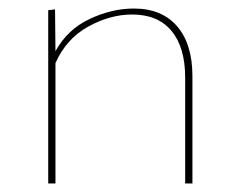

<svg xmlns="http://www.w3.org/2000/svg" viewBox="-20 -430 565 450"><path d="M431 -251V0H414V-248Q414 -319 382 -357.5Q350 -396 290 -396Q238 -396 186.5 -367.5Q135 -339 110 -282V0H93V-406L109 -408L110 -310Q138 -361 190 -385.5Q242 -410 294 -410Q359 -410 395 -368.5Q431 -327 431 -251Z"/></svg>

Font: Ysabeau Thin
Style: Regular
Weight: 200
Designer: Christian Thalmann (Catharsis Fonts)
Version: Version 0.003